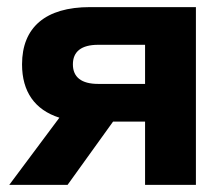

<svg xmlns="http://www.w3.org/2000/svg" viewBox="-20 -520 605 540"><path d="M531 -500H233C108 -500 42 -443 42 -339C42 -262 78 -211 147 -189L6 0H170L298 -178H388V0H531ZM185 -339C185 -375 209 -394 256 -394H388V-284H256C209 -284 185 -303 185 -339Z"/></svg>

Font: LT Wave Bold
Style: Regular
Weight: 700
Designer: Daniel Lyons
Version: Version 2.5 (Glyphs App)